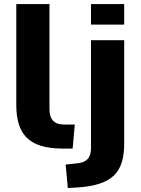

<svg xmlns="http://www.w3.org/2000/svg" viewBox="-20 -739 701 955"><path d="M292 0H341.3L352.1 -119.6H298.3C248 -119.6 226.1 -147 226.1 -195.3V-718.8H61V-218.8C61 -76.2 117.7 0 292 0ZM367.2 193.4C541 181.2 597.7 117.2 597.7 -25.4V-539.1H432.6V-2C432.6 46.4 410.6 69.8 360.4 73.7L306.6 79.6L317.4 196.3ZM597.7 -616.7V-718.8H432.6V-616.7Z"/></svg>

Font: Winston ExtraBold
Style: Regular
Weight: 800
Designer: Vernon Adams, Kim Jin-seong, David Berlow, Cristiano Sobral
Foundry: The Winston Project Authors
Version: Version 3.004